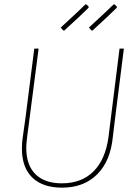

<svg xmlns="http://www.w3.org/2000/svg" viewBox="-20 -861 623 885"><path d="M390 -734Q481 -818 504 -841L509 -840L519 -830L518 -825Q483 -790 406 -720L401 -721ZM260 -734Q351 -818 374 -841L379 -840L389 -830L388 -825Q353 -790 276 -720L271 -721ZM551 -637 510 -312 500 -229Q489 -118 427.5 -57Q366 4 266 4Q177 4 129 -42.5Q81 -89 81 -176Q81 -205 85 -229L98 -322L138 -637H158L105 -229Q101 -195 101 -180Q101 -100 143.5 -58Q186 -16 265 -16Q356 -16 411 -71Q466 -126 480 -229L531 -637Z"/></svg>

Font: Alegreya Sans Thin
Style: Italic
Weight: 100
Italic angle: -7°
Designer: Juan Pablo del Peral
Foundry: Huerta Tipografica
Version: Version 2.007